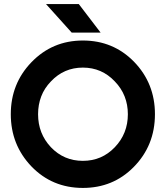

<svg xmlns="http://www.w3.org/2000/svg" viewBox="-20 -911 814 943"><path d="M332 -751H474L367 -891H206ZM387 -579Q480 -579 544 -511Q576 -478 592 -437.5Q608 -397 608 -350Q608 -255 544 -188Q480 -121 387 -121Q294 -121 230 -188Q167 -255 167 -350Q167 -397 182.5 -437.5Q198 -478 230 -511Q294 -579 387 -579ZM387 -712Q237 -712 134 -605Q33 -500 33 -350Q33 -200 134 -94Q236 12 387 12Q535 12 636 -90Q741 -196 741 -350Q741 -502 638 -608Q536 -712 387 -712Z"/></svg>

Font: Unageo
Style: Bold
Weight: 700
Designer: Richard Sepsi
Foundry: Richard Sepsi
Version: Version 2.000